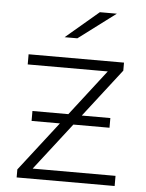

<svg xmlns="http://www.w3.org/2000/svg" viewBox="-52 -768 618 810"><g transform="rotate(5 256.5 -362.5)"><path d="M464 -43V0H49V-34L211 -243H91V-285H243L393 -479H54V-522H458V-488L300 -284H421V-243H268L113 -43ZM338 -725H410L253 -607H199Z"/></g></svg>

Font: Montserrat Alternates Light
Style: Regular
Weight: 300
Designer: Julieta Ulanovsky
Foundry: Julieta Ulanovsky
Version: Version 7.200